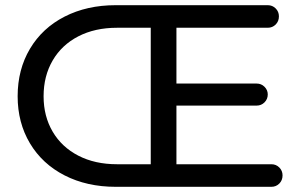

<svg xmlns="http://www.w3.org/2000/svg" viewBox="-20 -720 1166 740"><path d="M1026 -87Q1044 -87 1056.5 -74.5Q1069 -62 1069 -44Q1069 -25 1056.5 -12.5Q1044 0 1026 0H426Q315 0 229 -44Q143 -88 95.5 -167.5Q48 -247 48 -349Q48 -452 95.5 -532Q143 -612 229 -656Q315 -700 426 -700H1012Q1030 -700 1042.5 -687.5Q1055 -675 1055 -657Q1055 -638 1042.5 -625.5Q1030 -613 1012 -613H660V-398H969Q987 -398 999.5 -385.5Q1012 -373 1012 -356Q1012 -338 999.5 -325.5Q987 -313 969 -313H660V-87ZM561 -87V-613H431Q346 -613 282 -580Q218 -547 183 -487Q148 -427 148 -349Q148 -272 183 -212.5Q218 -153 282 -120Q346 -87 431 -87Z"/></svg>

Font: Sepalumica Med
Style: Regular
Weight: 500
Designer: Julieta Ulanovsky
Foundry: Julieta Ulanovsky
Version: Version 7.200